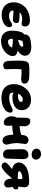

<svg xmlns="http://www.w3.org/2000/svg" viewBox="1498 -2296 850 3886"><g transform="rotate(90 1923.0 -353.0)"><path d="M279.8 39.1Q218.8 39.1 169.7 20Q120.6 1 89.8 -31.7Q59.1 -64.5 43 -106.7Q26.9 -148.9 26.9 -196.8Q26.9 -273.4 55.9 -337.6Q85 -401.9 134 -444.6Q183.1 -487.3 247.8 -510.7Q312.5 -534.2 383.8 -534.2Q516.1 -534.2 516.1 -432.1Q516.1 -405.8 502.4 -385.5Q488.8 -365.2 464.8 -365.2Q450.7 -365.2 423.6 -371.1Q396.5 -377 374 -377Q272.9 -377 229 -325.2H230Q346.2 -325.2 404.8 -314Q424.8 -310.5 435.8 -297.9Q446.8 -285.2 446.8 -267.1Q446.8 -233.9 429.7 -211.4Q412.6 -189 387.2 -189Q360.4 -189 304.9 -194.6Q249.5 -200.2 231 -200.2Q219.2 -200.2 192.9 -198.2Q195.8 -151.4 220.9 -131.6Q246.1 -111.8 305.2 -111.8Q338.9 -111.8 368.2 -121.3Q397.5 -130.9 413.8 -142.3Q430.2 -153.8 449.2 -163.3Q468.3 -172.9 483.9 -172.9Q529.8 -172.9 529.8 -113.8Q529.8 -72.3 495.6 -36.9Q461.4 -1.5 403.8 18.8Q346.2 39.1 279.8 39.1Z M812.5 51.8Q708 51.8 654.3 -7.1Q600.6 -65.9 600.6 -166Q600.6 -222.2 610.4 -278.8Q620.1 -335.4 632.8 -365.2Q645.5 -395.5 679.7 -421.9Q676.8 -430.7 676.8 -442.9Q676.8 -470.7 698.2 -497.1Q719.7 -523.4 758.8 -537.1Q795.4 -547.4 846.4 -554.2Q897.5 -561 937.5 -561Q1015.1 -561 1061.5 -527.3Q1107.9 -493.7 1107.9 -431.2Q1107.9 -390.6 1080.8 -353.3Q1053.7 -315.9 1005.9 -285.2Q1115.7 -268.6 1115.7 -186Q1115.7 -147 1091.6 -104.7Q1067.4 -62.5 1027.6 -27.8Q987.8 6.8 930.4 29.3Q873 51.8 812.5 51.8ZM890.6 -397.9Q881.8 -397.9 870.8 -396.2Q859.9 -394.5 851.6 -392.6Q843.3 -390.6 829.1 -387.2Q814.9 -383.8 807.6 -381.8Q805.2 -368.7 796.6 -338.1Q788.1 -307.6 784.7 -294.9Q815.9 -298.3 848.6 -310.1Q881.3 -321.8 904.1 -339.4Q926.8 -356.9 926.8 -374Q926.8 -397.9 890.6 -397.9ZM766.6 -159.2Q766.6 -126.5 781 -107.7Q795.4 -88.9 823.7 -88.9Q860.4 -88.9 894 -110.8Q927.7 -132.8 944.8 -173.8Q839.4 -188.5 767.6 -189.9Q766.6 -180.2 766.6 -159.2Z M1301.3 6.8Q1264.6 6.8 1241 -19.5Q1217.3 -45.9 1214.4 -85Q1205.6 -163.1 1208.5 -354Q1210 -425.3 1228 -466.3Q1246.1 -507.3 1289.6 -515.1Q1345.7 -522.9 1451.2 -522.9Q1514.6 -522.9 1558.6 -518.3Q1602.5 -513.7 1627.4 -499Q1672.4 -472.7 1672.4 -423.8Q1672.4 -390.6 1646.7 -373.3Q1621.1 -356 1584.5 -356Q1565.9 -356 1519.5 -360.6Q1473.1 -365.2 1442.4 -365.2Q1424.3 -365.2 1381.3 -360.8Q1376.5 -307.1 1376.5 -217.8Q1376.5 -177.2 1379.4 -121.3Q1382.3 -65.4 1382.3 -55.2Q1382.3 -24.4 1359.6 -8.8Q1336.9 6.8 1301.3 6.8Z M1959.5 43Q1902.8 43 1856.7 30.8Q1810.5 18.6 1778.6 -3.7Q1746.6 -25.9 1724.9 -57.4Q1703.1 -88.9 1692.9 -127Q1682.6 -165 1682.6 -210Q1682.6 -258.8 1696.5 -308.3Q1710.4 -357.9 1737.8 -402.3Q1765.1 -446.8 1802 -481.4Q1838.9 -516.1 1888.9 -536.6Q1939 -557.1 1994.6 -557.1Q2092.3 -557.1 2150.9 -507.1Q2209.5 -457 2209.5 -366.2Q2209.5 -328.1 2195.3 -296.6Q2181.2 -265.1 2156.5 -243.7Q2131.8 -222.2 2098.6 -207.5Q2065.4 -192.9 2027.8 -186Q1990.2 -179.2 1949.2 -179.2Q1889.2 -179.2 1854.5 -204.1V-200.2Q1854.5 -153.8 1874.3 -133.8Q1894 -113.8 1943.4 -113.8Q1990.2 -113.8 2030.3 -121.1Q2070.3 -128.4 2096.2 -139.2Q2122.1 -149.9 2143.1 -160.6Q2164.1 -171.4 2182.4 -178.7Q2200.7 -186 2216.3 -186Q2259.3 -186 2259.3 -131.8Q2259.3 -99.6 2238 -68.4Q2216.8 -37.1 2179 -12.2Q2141.1 12.7 2083.7 27.8Q2026.4 43 1959.5 43ZM1997.6 -389.2Q1959 -389.2 1927 -363.8Q1895 -338.4 1875.5 -296.9Q1903.8 -291 1930.7 -291Q1974.1 -291 2008.8 -309.8Q2043.5 -328.6 2043.5 -354Q2043.5 -389.2 1997.6 -389.2Z M2464.8 -3.9Q2410.6 -3.9 2372.3 -49.6Q2334 -95.2 2334 -160.2Q2334 -221.2 2359.9 -265.1Q2363.8 -393.1 2363.8 -451.2Q2363.8 -490.2 2378.2 -515.1Q2392.6 -540 2424.8 -540Q2480.5 -540 2508.1 -508.3Q2535.6 -476.6 2535.6 -418.9Q2535.6 -381.3 2530.8 -324.2Q2626.5 -332 2709 -356Q2712.9 -402.3 2722.7 -435.1Q2731 -465.3 2758.3 -485.6Q2785.6 -505.9 2819.8 -505.9Q2849.6 -505.9 2871.8 -485.6Q2894 -465.3 2894 -438Q2894 -418.9 2885 -360.8Q2876 -302.7 2876 -268.1Q2876 -228 2880.9 -191.9Q2885.7 -155.8 2891.4 -134.8Q2897 -113.8 2901.9 -92.3Q2906.7 -70.8 2906.7 -57.1Q2906.7 -24.4 2883.8 -1.7Q2860.8 21 2823.7 21Q2711.4 21 2705.1 -196.8Q2627.4 -179.2 2523.9 -175.8Q2523.9 -159.2 2524.4 -123.5Q2524.9 -87.9 2524.9 -71.8Q2524.9 -42.5 2508.1 -23.2Q2491.2 -3.9 2464.8 -3.9Z M3110.4 -568.8Q3055.7 -568.8 3022.5 -596.2Q2989.3 -623.5 2989.3 -665Q2989.3 -709 3020 -733.4Q3050.8 -757.8 3100.6 -757.8Q3149.9 -757.8 3180.2 -726.6Q3210.4 -695.3 3210.4 -658.2Q3210.4 -621.6 3185.1 -595.2Q3159.7 -568.8 3110.4 -568.8ZM3101.6 9.8Q3054.2 9.8 3029.3 -20.8Q3004.4 -51.3 3004.4 -98.1Q3004.4 -184.1 3002 -263.9Q2999.5 -343.8 2999.5 -373Q2999.5 -429.7 3028.8 -466.3Q3058.1 -502.9 3115.2 -502.9Q3154.8 -502.9 3177.2 -477.5Q3199.7 -452.1 3200.2 -401.9Q3200.7 -369.1 3195.6 -238.5Q3190.4 -107.9 3190.4 -77.1Q3190.4 -38.1 3168 -14.2Q3145.5 9.8 3101.6 9.8Z M3342.3 40Q3310.5 40 3289.6 21.5Q3268.6 2.9 3268.6 -27.8Q3268.6 -47.9 3282.2 -66.7Q3295.9 -85.4 3323.7 -107.9Q3375.5 -147 3403.3 -172.9Q3338.4 -187 3303.5 -223.6Q3268.6 -260.3 3268.6 -313Q3268.6 -337.4 3279.1 -363Q3289.6 -388.7 3310.8 -414.6Q3332 -440.4 3370.1 -462.4Q3408.2 -484.4 3458.5 -497.1Q3544.4 -518.1 3653.3 -518.1Q3719.7 -518.1 3745.1 -492.2Q3770.5 -466.3 3770.5 -419.9Q3770.5 -400.4 3764.6 -359.6Q3758.8 -318.8 3757.3 -298.8Q3784.7 -298.8 3799.6 -288.3Q3814.5 -277.8 3814.5 -251Q3814.5 -206.1 3762.7 -184.1Q3765.6 -148.4 3772.5 -123Q3776.4 -105.5 3776.4 -92.8Q3776.4 -59.1 3756.3 -35.6Q3736.3 -12.2 3706.5 -12.2Q3634.8 -12.2 3609.4 -78.1Q3596.2 -112.3 3594.7 -164.1H3584.5Q3544.4 -113.3 3502.4 -69.3Q3460.4 -25.4 3415.5 7.3Q3370.6 40 3342.3 40ZM3445.3 -317.9Q3445.3 -288.1 3546.4 -288.1Q3560.5 -288.1 3602.5 -290Q3606.4 -330.1 3606.4 -342.8Q3606.4 -365.2 3601.6 -373Q3596.7 -380.9 3581.5 -380.9Q3546.4 -380.9 3501.5 -366.2Q3478.5 -356.9 3461.9 -343.8Q3445.3 -330.6 3445.3 -317.9Z"/></g></svg>

Font: Shantell Sans Irregular
Style: Regular
Weight: 800
Designer: Stephen Nixon, Anya Danilova, Shantell Martin
Foundry: Arrow Type
Version: Version 1.006;[9816181b4]